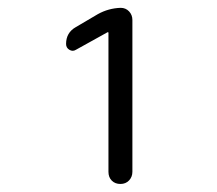

<svg xmlns="http://www.w3.org/2000/svg" viewBox="-20 -750 540 478"><path d="M168.9 -626Q161.1 -621.1 152.8 -626Q144.5 -630.9 144.5 -640.6Q144.5 -668.9 168.9 -682.6L223.6 -714.8Q250 -729.5 280.3 -730.5Q293 -730.5 301.3 -721.7Q309.6 -712.9 309.6 -700.2V-322.3Q309.6 -309.6 301.3 -300.8Q293 -292 279.8 -292Q266.6 -292 258.3 -300.3Q250 -308.6 250 -322.3V-668.9L249 -669.9H248Z"/></svg>

Font: Rounded Mgen+ 2m regular
Style: Regular
Weight: 400
Designer: [Source Han Sans]
Ryoko NISHIZUKA  (kana & ideographs); Paul D. Hunt (Latin, Greek & Cyrillic); Wenlong ZHANG  (bopomofo
Version: Version 1.059.20150602